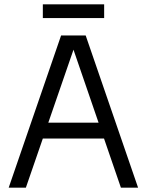

<svg xmlns="http://www.w3.org/2000/svg" viewBox="-20 -863 675 883"><path d="M261 -700H374L615 0H536L303 -678H333L99 0H20ZM161 -299H474V-226H161ZM177 -843H459V-780H177Z"/></svg>

Font: Uncut Sans Variable
Style: Regular
Weight: 400
Designer: Kasper Nordkvist
Foundry: UNCUT.wtf
Version: Version 1.304;Glyphs 3.2 (3246)